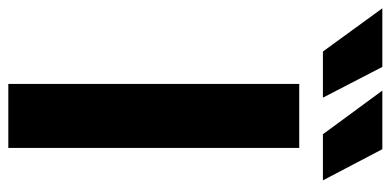

<svg xmlns="http://www.w3.org/2000/svg" viewBox="-355 -681 940 462"><g transform="rotate(90 115.0 -450.0)"><path d="M240 0V-700H86V0ZM318 -757 243 -900H102L207 -757ZM119 -757 45 -900H-96L8 -757Z"/></g></svg>

Font: Montserrat-Alt1
Style: Bold
Weight: 700
Designer: Differentunic
Foundry: Differentunic
Version: Version 7.222